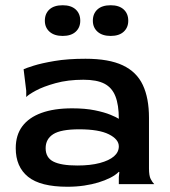

<svg xmlns="http://www.w3.org/2000/svg" viewBox="-20 -702 648 732"><path d="M237 10Q134 10 87 -28Q40 -66 40 -137Q40 -187 65 -220.5Q90 -254 138 -271.5Q186 -289 255 -289Q305 -289 341.5 -281.5Q378 -274 401 -264.5Q424 -255 433 -249Q433 -302 420 -335Q407 -368 378 -383Q349 -398 298 -398Q239 -398 192 -385Q145 -372 116.5 -356.5Q88 -341 80 -332V-356L70 -438Q78 -442 108 -451.5Q138 -461 188 -469.5Q238 -478 306 -478Q395 -478 448 -453Q501 -428 524.5 -378Q548 -328 548 -253V-60Q548 -32 554.5 -19.5Q561 -7 568 0H433V-27L435 -46L433 -47Q420 -34 400 -24Q380 -14 355.5 -6.5Q331 1 301 5.5Q271 10 237 10ZM275 -71Q325 -71 360.5 -80.5Q396 -90 414.5 -106Q433 -122 433 -144Q433 -171 395 -190Q357 -209 282 -209Q212 -209 183 -190.5Q154 -172 154 -137Q154 -101 183.5 -86Q213 -71 275 -71ZM219 -565Q187 -565 169 -581Q151 -597 151 -623Q151 -650 168.5 -666Q186 -682 219 -682Q251 -682 268.5 -666Q286 -650 286 -623Q286 -597 268.5 -581Q251 -565 219 -565ZM402 -565Q370 -565 352 -581Q334 -597 334 -623Q334 -650 351.5 -666Q369 -682 402 -682Q434 -682 451.5 -666Q469 -650 469 -623Q469 -597 451.5 -581Q434 -565 402 -565Z"/></svg>

Font: Red Rose Medium
Style: Regular
Weight: 500
Designer: Jaikishan Patel
Version: Version 2.000